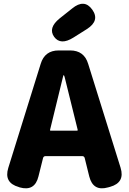

<svg xmlns="http://www.w3.org/2000/svg" viewBox="-20 -1019 700 1043"><path d="M82 -3Q0 -26 25 -107L201 -672Q223 -745 299 -745H361Q437 -745 459 -672L635 -108Q660 -27 578 -4L567 -1Q486 22 465 -60L440 -161Q437 -171 426 -171H228Q217 -171 214 -161L189 -61Q169 22 87 -1ZM252 -314Q251 -309 256 -309H398Q403 -309 402 -314L331 -601Q328 -611 326 -611Q324 -611 322 -601ZM379 -815Q309 -771 274 -819Q240 -867 304 -919L372 -973Q438 -1027 481 -967Q524 -907 452 -861Z"/></svg>

Font: Resource Han Rounded JP Heavy
Style: Regular
Weight: 900
Designer: Cyano Hao (round all glyphs); Ryoko NISHIZUKA 西塚涼子 (kana, bopomofo & ideographs); Paul D. Hunt (Latin, Greek & Cyrillic)
Foundry: Cyano Hao
Version: 0.990